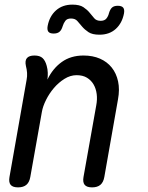

<svg xmlns="http://www.w3.org/2000/svg" viewBox="-20 -800 640 830"><path d="M129 -560Q152 -560 164 -549Q176 -538 182 -515Q186 -501 186.5 -485.5Q187 -470 185 -456Q208 -504 247 -532Q286 -560 341 -560Q381 -560 412 -546.5Q443 -533 463 -508Q483 -483 490.5 -448Q498 -413 490 -370L431 -35Q427 -12 414 -1Q401 10 378 10Q355 10 346 -1Q337 -12 341 -35L396 -344Q401 -370 398 -393.5Q395 -417 384.5 -435Q374 -453 356 -464Q338 -475 311 -475Q284 -475 258.5 -459Q233 -443 213 -419.5Q193 -396 179 -368Q165 -340 161 -316L111 -35Q107 -12 94 -1Q81 10 58 10Q35 10 26 -1Q17 -12 21 -35L95 -455Q98 -470 97 -485Q96 -500 92 -515Q87 -538 96.5 -549Q106 -560 129 -560ZM251 -687Q246 -670 237 -662.5Q228 -655 212 -655Q195 -655 189 -663Q183 -671 186 -688Q194 -730 222 -755Q250 -780 293 -780Q324 -780 340.5 -769Q357 -758 367.5 -745Q378 -732 387.5 -721Q397 -710 415 -710Q432 -710 440 -720Q448 -730 451 -743Q456 -760 464.5 -767.5Q473 -775 489 -775Q506 -775 512.5 -767Q519 -759 516 -742Q508 -700 480.5 -675Q453 -650 410 -650Q379 -650 362.5 -661Q346 -672 335 -685Q324 -698 314.5 -709Q305 -720 287 -720Q270 -720 262.5 -710Q255 -700 251 -687Z"/></svg>

Font: Maple Mono NL
Style: Italic
Weight: 400
Italic angle: -10°
Monospace: yes
Designer: subframe7536
Version: Version 7.000